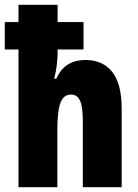

<svg xmlns="http://www.w3.org/2000/svg" viewBox="-27 -780 576 800"><path d="M50 0V-574H-7V-688H50V-760H213V-688H321V-574H213V-557Q213 -538 210 -511.5Q207 -485 199 -452H208Q241 -530 329 -530Q401 -530 440.5 -480.5Q480 -431 480 -327V0H318V-275Q318 -335 306.5 -360.5Q295 -386 269 -386Q238 -386 225 -352Q212 -318 212 -240V0Z"/></svg>

Font: Noto Sans ExtraCondensed Black
Style: Regular
Weight: 900
Width: 2
Designer: Monotype Design Team
Foundry: Monotype Imaging Inc.
Version: Version 2.013; ttfautohint (v1.8.4.7-5d5b)